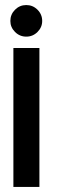

<svg xmlns="http://www.w3.org/2000/svg" viewBox="-20 -576 250 760"><path d="M33 164V-386H136V164ZM84 -431Q58 -431 39.5 -449.5Q21 -468 21 -493Q21 -519 39.5 -537.5Q58 -556 84 -556Q110 -556 128.5 -537.5Q147 -519 147 -493Q147 -468 128.5 -449.5Q110 -431 84 -431Z"/></svg>

Font: Stick No Bills SemiBold
Style: Regular
Weight: 600
Designer: Kosala Senevirathne, Siva Puranthara, Lasantha Premarathna, Tharique Azeez
Foundry: mooniak
Version: Version 2.000